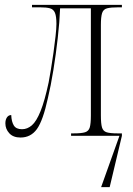

<svg xmlns="http://www.w3.org/2000/svg" viewBox="-20 -556 543 786"><path d="M64 7Q34 7 18 -10.5Q2 -28 2 -51Q2 -66 8.5 -75.5Q15 -85 26 -85Q27 -58 36.5 -42.5Q46 -27 70 -27Q92 -27 110.5 -43Q129 -59 146 -101Q163 -143 179 -218Q183 -239 188.5 -272Q194 -305 199 -341Q204 -377 207.5 -408.5Q211 -440 211 -458Q211 -489 205 -503.5Q199 -518 184.5 -522Q170 -526 144 -526H111V-536H479V-526H464Q434 -526 418.5 -522Q403 -518 398 -502.5Q393 -487 393 -454V-84Q393 -50 397.5 -34.5Q402 -19 416.5 -14.5Q431 -10 461 -10H479V0L429 210H394L469 0H271V-10H282Q313 -10 328 -14.5Q343 -19 347.5 -34.5Q352 -50 352 -84V-522H226Q224 -467 216.5 -400.5Q209 -334 198.5 -269Q188 -204 176 -154Q156 -62 131 -27.5Q106 7 64 7Z"/></svg>

Font: Noto Serif Display Condensed ExtraLight
Style: Regular
Weight: 200
Width: 3
Designer: Monotype Design Team
Foundry: Monotype Imaging Inc.
Version: Version 2.009